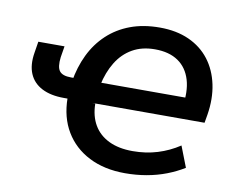

<svg xmlns="http://www.w3.org/2000/svg" viewBox="-79 -818 1139 931"><g transform="rotate(10 491.0 -352.5)"><path d="M591 10Q489 10 413.5 -28.5Q338 -67 296.5 -136.5Q255 -206 254 -300L276 -298H236Q171 -298 127.5 -320.5Q84 -343 66 -385.5Q48 -428 58 -489L67 -545H196L187 -490Q181 -441 196 -421.5Q211 -402 253 -402H287L261 -382Q273 -456 302.5 -517Q332 -578 379.5 -622.5Q427 -667 491 -691Q555 -715 636 -715Q718 -715 780 -687Q842 -659 881 -608Q920 -557 934.5 -488Q949 -419 936 -339L929 -298H375L391 -297Q392 -236 417.5 -192.5Q443 -149 491.5 -125.5Q540 -102 609 -102Q674 -102 731 -119.5Q788 -137 838 -170L878 -67Q839 -43 793.5 -25.5Q748 -8 697 1Q646 10 591 10ZM631 -607Q567 -607 520 -580Q473 -553 443 -504Q413 -455 399 -389L375 -402H846L810 -352Q824 -432 807 -489Q790 -546 745.5 -576.5Q701 -607 631 -607Z"/></g></svg>

Font: Nunito Sans 10pt
Style: Bold Italic
Weight: 700
Italic angle: -9°
Designer: Vernon Adams
Foundry: Vernon Adams
Version: Version 3.101;gftools[0.9.27]